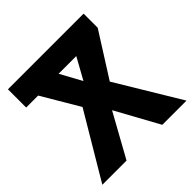

<svg xmlns="http://www.w3.org/2000/svg" viewBox="-186 -868 1021 1021"><g transform="rotate(-45 325.0 -357.0)"><path d="M15 0H197L332 -244L466 0H648L431 -360L588 -608V-714H19V-577H109L233 -367ZM334 -461 268 -582H401Z"/></g></svg>

Font: Noto Sans Georgian SemiCondensed ExtraBold
Style: Regular
Weight: 800
Width: 4
Designer: Monotype Design Team, Akaki Razmadze
Foundry: Google LLC
Version: Version 2.005